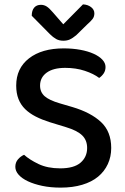

<svg xmlns="http://www.w3.org/2000/svg" viewBox="-20 -843 571 877"><path d="M255 -74Q318 -74 348 -100Q378 -126 378 -167Q378 -203 355 -225Q332 -247 282 -262L207 -285Q172 -296 143.5 -310.5Q115 -325 95 -344.5Q75 -364 64.5 -390.5Q54 -417 54 -452Q54 -531 112.5 -576.5Q171 -622 271 -622Q312 -622 347 -615.5Q382 -609 407.5 -597.5Q433 -586 447.5 -570.5Q462 -555 462 -537Q462 -520 453.5 -507.5Q445 -495 433 -487Q408 -506 367.5 -519.5Q327 -533 278 -533Q223 -533 193 -511Q163 -489 163 -452Q163 -422 184 -403.5Q205 -385 253 -371L311 -354Q395 -329 441.5 -285.5Q488 -242 488 -167Q488 -127 472.5 -93.5Q457 -60 428 -36Q399 -12 355.5 1Q312 14 257 14Q211 14 173 6Q135 -2 107.5 -15Q80 -28 65 -45Q50 -62 50 -81Q50 -101 62 -115Q74 -129 90 -136Q114 -114 155.5 -94Q197 -74 255 -74ZM359 -823Q381 -822 396 -810.5Q411 -799 411 -782Q411 -767 403 -756.5Q395 -746 379 -732L328 -682Q311 -668 298.5 -662.5Q286 -657 269 -657Q250 -657 236 -665Q222 -673 208 -687L125 -771Q125 -795 136 -808Q147 -821 167 -821Q181 -821 193 -813.5Q205 -806 222 -786L269 -732Z"/></svg>

Font: Baloo Paaji 2 Medium
Style: Regular
Weight: 500
Designer: Shuchita Grover, Noopur Datye and Ek Type
Foundry: Ek Type
Version: Version 1.640;hotconv 1.0.111;makeotfexe 2.5.65597; ttfautoh